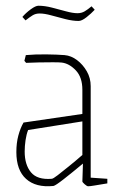

<svg xmlns="http://www.w3.org/2000/svg" viewBox="-20 -639 404 669"><path d="M166 9Q105 15 71 -15.5Q37 -46 37 -109Q37 -141 44 -167Q51 -193 62 -212L267 -242V-326Q267 -370 244 -394Q221 -418 195 -421Q187 -422 164 -422Q141 -422 115 -421.5Q89 -421 71 -420L65 -427L70 -447Q103 -450 141.5 -449.5Q180 -449 205 -447Q228 -445 248.5 -429.5Q269 -414 282.5 -390.5Q296 -367 296 -339V-20L354 -16V0Q323 5 308.5 7.5Q294 10 287 10Q283 10 275 3Q267 -4 267 -7L269 -69Q233 -39 203 -15.5Q173 8 166 9ZM66 -111Q66 -65 88 -38.5Q110 -12 160 -16Q165 -16 181 -28.5Q197 -41 220 -59.5Q243 -78 267 -99V-216L78 -186Q72 -171 69 -150.5Q66 -130 66 -111ZM254 -566Q233 -566 207.5 -572.5Q182 -579 158.5 -585.5Q135 -592 118 -592Q104 -592 93.5 -585.5Q83 -579 69 -568L58 -580Q70 -594 87 -606.5Q104 -619 114 -619Q136 -619 161 -612.5Q186 -606 210 -599.5Q234 -593 250 -593Q264 -593 275 -599.5Q286 -606 299 -617L310 -605Q298 -592 281.5 -579Q265 -566 254 -566Z"/></svg>

Font: Grenze Gotisch Thin
Style: Regular
Weight: 100
Designer: Renata Polastri
Foundry: Omnibus-Type
Version: Version 1.001